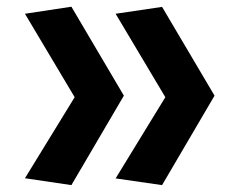

<svg xmlns="http://www.w3.org/2000/svg" viewBox="-20 -546 660 558"><path d="M316 -506 460.5 -263.5 316 -27.5 451 -8 603.5 -268 451 -526ZM52.5 -506 197 -263.5 52.5 -28 187.5 -8 340 -268 187.5 -526.5Z"/></svg>

Font: Monaspace Krypton
Style: Bold
Weight: 700
Designer: Riley Cran & the Lettermatic Team
Foundry: Lettermatic
Version: Version 1.200 (Monaspace Krypton)